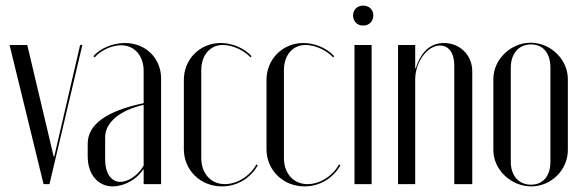

<svg xmlns="http://www.w3.org/2000/svg" viewBox="-20 -655 2079 683"><path d="M273 -495H265L173 -98H171L77 -495H14L135 0H156Z M292 -99C292 -35 328 8 381 8C422 8 467 -17 489 -52H491V0H553V-376C553 -448 498 -502 425 -502C381 -502 336 -483 312 -455L317 -451C337 -475 377 -494 411 -494C458 -494 491 -457 491 -403V-288C358 -260 292 -212 292 -144ZM408 -8C375 -8 354 -40 354 -87V-166C354 -220 407 -263 491 -282V-66C473 -33 437 -8 408 -8Z M634 -371V-124C634 -50 693 8 769 8C823 8 870 -20 897 -67L892 -70C869 -28 823 0 780 0C730 0 696 -38 696 -93V-405C696 -459 727 -495 773 -495C807 -495 848 -476 871 -451L875 -455C849 -484 806 -502 765 -502C691 -502 634 -444 634 -371Z M928 -371V-124C928 -50 987 8 1063 8C1117 8 1164 -20 1191 -67L1186 -70C1163 -28 1117 0 1074 0C1024 0 990 -38 990 -93V-405C990 -459 1021 -495 1067 -495C1101 -495 1142 -476 1165 -451L1169 -455C1143 -484 1100 -502 1059 -502C985 -502 928 -444 928 -371Z M1236 -600C1236 -579 1251 -564 1272 -564C1293 -564 1308 -579 1308 -600C1308 -621 1293 -635 1272 -635C1251 -635 1236 -621 1236 -600ZM1241 -495V0H1302V-495Z M1459 -412H1457V-495H1396V0H1457V-373C1457 -434 1500 -493 1545 -493C1576 -493 1596 -467 1596 -422V0H1660V-401C1660 -459 1616 -502 1559 -502C1512 -502 1478 -472 1459 -412Z M1868 -503C1796 -503 1735 -443 1735 -374V-121C1735 -52 1797 8 1870 8C1941 8 2000 -51 2000 -121V-374C2000 -443 1939 -503 1868 -503ZM1869 -497C1912 -497 1938 -466 1938 -414V-80C1938 -29 1912 2 1869 2C1825 2 1797 -30 1797 -80V-414C1797 -464 1825 -497 1869 -497Z"/></svg>

Font: Moniqa Display
Style: Regular
Weight: 400
Designer: Rajesh Rajput
Foundry: Rajesh Rajput
Version: Version 1.000